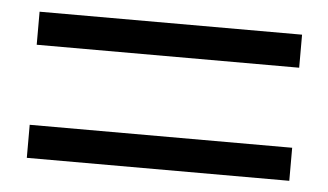

<svg xmlns="http://www.w3.org/2000/svg" viewBox="-34 -573 703 411"><g transform="rotate(5 317.5 -367.0)"><path d="M600 -453H36V-524H600ZM600 -210H36V-281H600Z"/></g></svg>

Font: Shippori Mincho
Style: Bold
Weight: 700
Designer: FONTDASU
Foundry: FONTDASU / Google Inc. / but / Adobe
Version: Version 3.110; ttfautohint (v1.8.3)